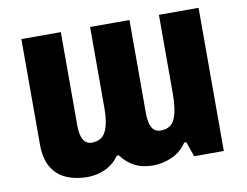

<svg xmlns="http://www.w3.org/2000/svg" viewBox="-78 -823 1213 943"><g transform="rotate(-10 528.5 -352.0)"><path d="M286.1 9.8Q227.5 9.8 181.6 -10Q135.7 -29.8 109.4 -73.5Q83 -117.2 83 -188V-713.9H279.8V-249Q279.8 -152.8 335.9 -152.8Q386.2 -152.8 406 -193.6Q425.8 -234.4 425.8 -304.2V-713.9H622.1V-249Q622.1 -152.8 679.2 -152.8Q732.9 -152.8 751 -197.5Q769 -242.2 769 -317.9V-713.9H966.8V0H818.8L793 -74.2H782.2Q753.9 -31.2 707.5 -10.7Q661.1 9.8 613.8 9.8Q560.5 9.8 521.5 -10.5Q482.4 -30.8 455.1 -68.8H445.8Q417 -28.8 375.2 -9.5Q333.5 9.8 286.1 9.8Z"/></g></svg>

Font: Open Sans ExtraBold
Style: Regular
Weight: 800
Designer: Monotype Design Team
Foundry: Monotype Imaging Inc.
Version: Version 3.003; ttfautohint (v1.8.4)